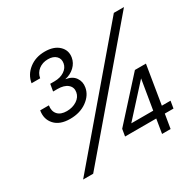

<svg xmlns="http://www.w3.org/2000/svg" viewBox="-158 -908 1104 1083"><g transform="rotate(-30 394.0 -366.5)"><path d="M195.3 -332.5Q128.4 -332.5 95.5 -368.9Q62.5 -405.3 71.8 -459H128.4Q122.6 -422.9 141.8 -401.4Q161.1 -379.9 200.7 -379.9Q238.3 -379.9 266.4 -398.2Q294.4 -416.5 299.3 -445.8Q304.7 -476.1 282.2 -495.4Q259.8 -514.6 216.3 -514.6H188L195.8 -560.5H223.6Q261.7 -560.5 287.8 -577.9Q314 -595.2 318.8 -623Q323.7 -651.4 305.4 -669.2Q287.1 -687 253.4 -687Q217.8 -687 192.6 -667.5Q167.5 -647.9 162.1 -615.7H106Q114.7 -667.5 157 -700.4Q199.2 -733.4 259.3 -733.4Q318.4 -733.4 350.3 -703.1Q382.3 -672.9 375 -628.4Q369.6 -595.7 344.5 -572Q319.3 -548.3 283.2 -540.5V-540Q325.2 -533.7 344.2 -506.1Q363.3 -478.5 356.9 -443.4Q349.1 -397 304.4 -364.7Q259.8 -332.5 195.3 -332.5ZM86.4 0 706.5 -727.5H772.5L151.9 0ZM412.6 -91.8 420.4 -137.7 648.4 -389.2H720.2L679.2 -138.7H735.8L728 -91.8H671.4L656.2 0H600.6L615.7 -91.8ZM623 -138.7 654.8 -330.6 481 -139.6 480.5 -138.7Z"/></g></svg>

Font: Inter Display Light
Style: Italic
Weight: 300
Italic angle: -9.39999°
Designer: Rasmus Andersson
Foundry: rsms
Version: Version 4.000;git-a52131595